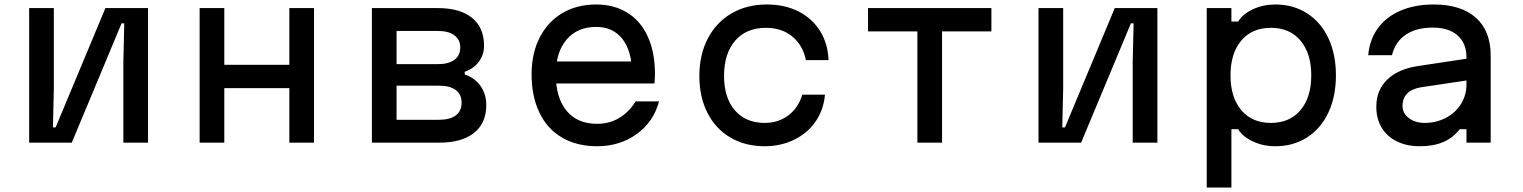

<svg xmlns="http://www.w3.org/2000/svg" viewBox="-20 -636 6790 856"><path d="M110 -600H220V-240L216 -68H228L450 -600H640V0H530V-360L534 -532H522L300 0H110Z M870 -600H980V-347H1270V-600H1380V0H1270V-243H980V0H870Z M1638 -600H1932Q2031 -600 2084.5 -556.5Q2138 -513 2138 -432Q2138 -392 2115 -361Q2092 -330 2052 -316V-304Q2097 -289 2122.5 -252.5Q2148 -216 2148 -168Q2148 -87 2093.5 -43.5Q2039 0 1938 0H1638ZM2038 -178Q2038 -215 2012 -234.5Q1986 -254 1938 -254H1748V-102H1938Q1986 -102 2012 -121.5Q2038 -141 2038 -178ZM2032 -424Q2032 -459 2006 -478.5Q1980 -498 1932 -498H1748V-350H1932Q1980 -350 2006 -369.5Q2032 -389 2032 -424Z M2835 -362 2798 -305Q2798 -406 2756 -461Q2714 -516 2638 -516Q2554 -516 2506 -459.5Q2458 -403 2458 -305Q2458 -200 2506 -142Q2554 -84 2642 -84Q2697 -84 2740.5 -110Q2784 -136 2814 -184H2918Q2895 -94 2819.5 -39Q2744 16 2642 16Q2552 16 2486 -22.5Q2420 -61 2385 -133.5Q2350 -206 2350 -305Q2350 -398 2386 -468.5Q2422 -539 2487 -577.5Q2552 -616 2638 -616Q2718 -616 2777.5 -579Q2837 -542 2868.5 -472Q2900 -402 2900 -307Q2900 -292 2898 -264H2435V-362Z M3098 -297Q3098 -392 3135.5 -464Q3173 -536 3241 -576Q3309 -616 3399 -616Q3479 -616 3540 -585Q3601 -554 3636 -498Q3671 -442 3674 -368H3573Q3559 -435 3512 -473.5Q3465 -512 3395 -512Q3307 -512 3257.5 -454.5Q3208 -397 3208 -297Q3208 -200 3256.5 -144Q3305 -88 3389 -88Q3450 -88 3494.5 -121.5Q3539 -155 3557 -214H3658Q3652 -146 3616 -94Q3580 -42 3520.5 -13Q3461 16 3389 16Q3302 16 3236 -23Q3170 -62 3134 -133Q3098 -204 3098 -297Z M4070 -496H3850V-600H4400V-496H4180V0H4070Z M4610 -600H4720V-240L4716 -68H4728L4950 -600H5140V0H5030V-360L5034 -532H5022L4800 0H4610Z M5360 -600H5470V-540H5500Q5521 -574 5566.5 -595Q5612 -616 5666 -616Q5746 -616 5807.5 -576.5Q5869 -537 5902.5 -465.5Q5936 -394 5936 -300Q5936 -206 5902.5 -134.5Q5869 -63 5807.5 -23.5Q5746 16 5666 16Q5612 16 5566.5 -5Q5521 -26 5500 -60H5470V200H5360ZM5826 -300Q5826 -398 5778 -455Q5730 -512 5646 -512Q5562 -512 5514 -455Q5466 -398 5466 -300Q5466 -202 5514 -145Q5562 -88 5646 -88Q5730 -88 5778 -145Q5826 -202 5826 -300Z M6530 -279 6316 -247Q6274 -240 6253.5 -219Q6233 -198 6233 -163Q6233 -131 6261 -109.5Q6289 -88 6332 -88Q6383 -88 6426 -110.5Q6469 -133 6493.5 -172.5Q6518 -212 6518 -259V-380Q6518 -443 6478.5 -478Q6439 -513 6368 -513Q6294 -513 6247 -481Q6200 -449 6186 -390H6080Q6086 -459 6123 -510Q6160 -561 6224 -588.5Q6288 -616 6372 -616Q6494 -616 6560 -557Q6626 -498 6626 -388V0H6518V-60H6488Q6459 -22 6415 -3Q6371 16 6310 16Q6251 16 6207 -6Q6163 -28 6139.5 -67.5Q6116 -107 6116 -160Q6116 -234 6165 -281.5Q6214 -329 6305 -342L6530 -376Z"/></svg>

Font: Martian Mono Custom sWd Rg
Style: Regular
Weight: 400
Width: 6
Monospace: yes
Designer: Alex Havermale
Foundry: Evil Martians
Version: Version 1.000